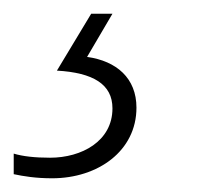

<svg xmlns="http://www.w3.org/2000/svg" viewBox="-99 -20 320 280"><path d="M-23 240C44 240 100 200 100 137C100 94 71 69 28 63L65 0H34L-16 83C37 86 65 103 65 138C65 186 20 210 -26 210C-48 210 -66 208 -79 204V234C-65 237 -47 240 -23 240Z"/></svg>

Font: Noto Sans SemiCondensed ExtraLight
Style: Italic
Weight: 200
Width: 4
Italic angle: -12°
Designer: Monotype Design Team
Foundry: Monotype Imaging Inc.
Version: Version 2.013